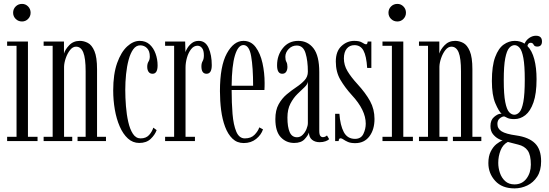

<svg xmlns="http://www.w3.org/2000/svg" viewBox="-20 -742 2887 1010"><path d="M96 -629Q76 -629 62.5 -642.5Q49 -656 49 -675Q49 -694.5 62.5 -708Q76 -721.5 96 -721.5Q114.5 -721.5 127.8 -708Q141 -694.5 141 -675Q141 -656 127.8 -642.5Q114.5 -629 96 -629ZM17.5 0V-22.5H67V-501H17.5V-523.5H127V-22.5H177.5V0Z M209.5 0V-22.5H257V-501H209.5V-523.5H316.5V-460Q322.5 -481.5 344.2 -504.2Q366 -527 400 -527Q421.5 -527 442.2 -516.2Q463 -505.5 476.8 -473.2Q490.5 -441 490.5 -377.5V-22.5H537.5V0H388V-22.5H430.5V-367Q430.5 -435.5 418.2 -466Q406 -496.5 380 -496.5Q362.5 -496.5 348.5 -478.8Q334.5 -461 326 -436.2Q317.5 -411.5 317 -391V-22.5H360V0Z M712.5 10Q678.5 10 652.8 -13.5Q627 -37 609.8 -76.8Q592.5 -116.5 584 -165.8Q575.5 -215 575.5 -266.5Q575.5 -352.5 596.2 -410.5Q617 -468.5 649 -497.8Q681 -527 714.5 -527Q746 -527 766.8 -508.5Q787.5 -490 798.2 -460.2Q809 -430.5 809 -398Q809 -354 782.5 -354Q768.5 -354 761.5 -364.2Q754.5 -374.5 754.5 -390.5Q754.5 -407.5 761.2 -418Q768 -428.5 768 -445Q768 -473.5 753.5 -488.5Q739 -503.5 717.5 -503.5Q696 -503.5 681 -482.8Q666 -462 656.8 -427.8Q647.5 -393.5 643.2 -352Q639 -310.5 639 -269.5Q639 -228.5 642.5 -183.8Q646 -139 654.8 -100.5Q663.5 -62 679.2 -38Q695 -14 719.5 -14Q748 -14 764 -31.5Q780 -49 786.5 -70.5L804 -57.5Q795 -32.5 772.5 -11.2Q750 10 712.5 10Z M848.5 0V-22.5H896V-501H848.5V-523.5H954L955.5 -467.5Q956.5 -473 964.8 -487.5Q973 -502 988.2 -514.5Q1003.5 -527 1025.5 -527Q1061 -527 1077.5 -489.5Q1094 -452 1094 -399.5Q1094 -354 1066.5 -354Q1039.5 -354 1039.5 -393Q1039.5 -409.5 1046 -420.5Q1052.5 -431.5 1052.5 -450.5Q1052.5 -477 1042.8 -489.2Q1033 -501.5 1019 -501.5Q999.5 -501.5 985.2 -483.2Q971 -465 963.5 -438.5Q956 -412 956 -387V-22.5H1005.5V0Z M1262 10.5Q1227 10.5 1203 -12.5Q1179 -35.5 1164.2 -74.8Q1149.5 -114 1143.2 -162.8Q1137 -211.5 1137 -263Q1137 -394.5 1173.2 -460.8Q1209.5 -527 1260.5 -527Q1300.5 -527 1325 -494Q1349.5 -461 1360.8 -410Q1372 -359 1372 -305.5Q1372 -296 1371.8 -286.8Q1371.5 -277.5 1371 -268.5H1198.5Q1198.5 -201.5 1203.2 -143.2Q1208 -85 1223 -49.5Q1238 -14 1268 -14Q1300.5 -14 1319 -33Q1337.5 -52 1344 -72L1363.5 -61.5Q1354 -32.5 1327.2 -11Q1300.5 10.5 1262 10.5ZM1260.5 -505Q1232.5 -505 1216 -450.8Q1199.5 -396.5 1198.5 -291H1311.5Q1311.5 -387 1301.2 -446Q1291 -505 1260.5 -505Z M1527.5 10Q1485.5 10 1457 -20.2Q1428.5 -50.5 1428.5 -115.5Q1428.5 -162.5 1445.8 -193.5Q1463 -224.5 1488.5 -245.8Q1514 -267 1539.5 -284Q1565 -301 1582.2 -319.8Q1599.5 -338.5 1599.5 -365Q1599.5 -422.5 1587.2 -462.5Q1575 -502.5 1541 -502.5Q1516 -502.5 1498.5 -484.2Q1481 -466 1481 -443Q1481 -426 1486.5 -416.5Q1492 -407 1492 -390.5Q1492 -374.5 1485.2 -364.2Q1478.5 -354 1464.5 -354Q1437.5 -354 1437.5 -398.5Q1437.5 -451 1468 -489Q1498.5 -527 1549 -527Q1599 -527 1629.2 -487.8Q1659.5 -448.5 1659.5 -362.5V-54.5Q1659.5 -34.5 1664.8 -27.5Q1670 -20.5 1678.5 -20.5Q1685.5 -20.5 1691.2 -23.5Q1697 -26.5 1700 -29.5L1711.5 -10Q1706 -4 1692.5 1Q1679 6 1661.5 6Q1637.5 6 1621.8 -6.5Q1606 -19 1605 -44.5Q1600.5 -29.5 1582.2 -9.8Q1564 10 1527.5 10ZM1542.5 -20Q1559.5 -20 1572.2 -32.8Q1585 -45.5 1592.2 -63Q1599.5 -80.5 1599.5 -95V-313Q1598 -298.5 1581.8 -283.2Q1565.5 -268 1544.5 -247.5Q1523.5 -227 1507.8 -197Q1492 -167 1492 -123.5Q1492 -74 1503.8 -47Q1515.5 -20 1542.5 -20Z M1848.5 11Q1824.5 11 1810 4.5Q1795.5 -2 1786.8 -8.2Q1778 -14.5 1771.5 -14.5Q1762 -14.5 1761.5 0H1743V-143.5H1765.5Q1769.5 -83 1788.5 -47.2Q1807.5 -11.5 1847.5 -11.5Q1879 -11.5 1891.5 -37.5Q1904 -63.5 1904 -91.5Q1904 -163 1830.5 -242Q1795 -281 1770.8 -322Q1746.5 -363 1746.5 -418.5Q1746.5 -472 1776 -499.5Q1805.5 -527 1843.5 -527Q1871.5 -527 1885.2 -518Q1899 -509 1906 -509Q1913 -509 1914 -523.5H1933.5V-384.5H1911.5Q1907.5 -447.5 1892 -476Q1876.5 -504.5 1844.5 -504.5Q1819 -504.5 1804 -486Q1789 -467.5 1789 -434.5Q1789 -399.5 1807.8 -368Q1826.5 -336.5 1860.5 -299.5Q1903.5 -252.5 1926.8 -210Q1950 -167.5 1950 -116.5Q1950 -60 1923 -24.5Q1896 11 1848.5 11Z M2070.5 -629Q2050.5 -629 2037 -642.5Q2023.5 -656 2023.5 -675Q2023.5 -694.5 2037 -708Q2050.5 -721.5 2070.5 -721.5Q2089 -721.5 2102.2 -708Q2115.5 -694.5 2115.5 -675Q2115.5 -656 2102.2 -642.5Q2089 -629 2070.5 -629ZM1992 0V-22.5H2041.5V-501H1992V-523.5H2101.5V-22.5H2152V0Z M2184 0V-22.5H2231.5V-501H2184V-523.5H2291V-460Q2297 -481.5 2318.8 -504.2Q2340.5 -527 2374.5 -527Q2396 -527 2416.8 -516.2Q2437.5 -505.5 2451.2 -473.2Q2465 -441 2465 -377.5V-22.5H2512V0H2362.5V-22.5H2405V-367Q2405 -435.5 2392.8 -466Q2380.5 -496.5 2354.5 -496.5Q2337 -496.5 2323 -478.8Q2309 -461 2300.5 -436.2Q2292 -411.5 2291.5 -391V-22.5H2334.5V0Z M2686.5 249Q2621 249 2585 209.5Q2549 170 2549 116Q2549 79.5 2561.5 54.8Q2574 30 2591.5 16Q2609 2 2624 -3Q2617 -4 2601.8 -12Q2586.5 -20 2573.2 -36.2Q2560 -52.5 2560 -79Q2560 -110.5 2578.8 -126.5Q2597.5 -142.5 2611.5 -143.5Q2618 -144 2619 -143Q2604 -156 2585.8 -198.5Q2567.5 -241 2567.5 -316Q2567.5 -395.5 2584.8 -441.8Q2602 -488 2629.5 -507.5Q2657 -527 2688 -527Q2717 -527 2739.5 -512.5Q2747.5 -531 2764.2 -542.5Q2781 -554 2799 -554Q2831 -554 2831 -524Q2831 -497 2806 -497Q2791.5 -497 2787 -507Q2782.5 -517 2771.5 -517Q2758 -517 2754.5 -500Q2778.5 -475.5 2790.5 -430.8Q2802.5 -386 2802.5 -325.5Q2802.5 -249.5 2786.2 -203.2Q2770 -157 2743.5 -136.2Q2717 -115.5 2685.5 -115.5Q2662.5 -115.5 2650 -121.2Q2637.5 -127 2635.5 -128.5Q2634 -129.5 2631.5 -129.5Q2622 -129.5 2609.2 -119.5Q2596.5 -109.5 2596.5 -90Q2596.5 -65 2618.8 -51Q2641 -37 2696 -29.5Q2762 -20 2794.2 11.8Q2826.5 43.5 2826.5 106.5Q2826.5 155.5 2806 187Q2785.5 218.5 2753.5 233.8Q2721.5 249 2686.5 249ZM2685.5 -138.5Q2700.5 -138.5 2713 -152.5Q2725.5 -166.5 2733 -206.2Q2740.5 -246 2740.5 -323.5Q2740.5 -397.5 2733.2 -436.5Q2726 -475.5 2713.8 -490Q2701.5 -504.5 2687 -504.5Q2671.5 -504.5 2658.5 -489.8Q2645.5 -475 2637.8 -435.5Q2630 -396 2630 -320.5Q2630 -244.5 2637.8 -205.2Q2645.5 -166 2658.2 -152.2Q2671 -138.5 2685.5 -138.5ZM2686.5 228Q2726.5 228 2749.5 197.5Q2772.5 167 2772.5 124Q2772.5 73.5 2756 50Q2739.5 26.5 2705.5 18.5Q2686.5 14 2672.2 10Q2658 6 2651.5 4.5Q2625 18.5 2613 49.5Q2601 80.5 2601 114.5Q2601 141.5 2609.8 167.5Q2618.5 193.5 2637.5 210.8Q2656.5 228 2686.5 228Z"/></svg>

Font: Imbue 50pt Light
Style: Regular
Weight: 300
Designer: Tyler Finck
Foundry: Etcetera Type Company
Version: Version 1.102; ttfautohint (v1.8.3)